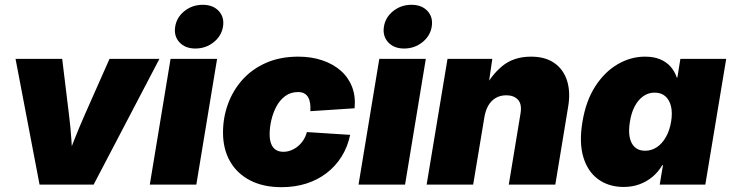

<svg xmlns="http://www.w3.org/2000/svg" viewBox="-20 -777 3078 808"><path d="M146.5 0 45.4 -529.3H241.7L270 -296.9Q276.9 -243.2 280.5 -188Q284.2 -132.8 287.6 -73.7H248Q270.5 -132.8 292.2 -187.7Q314 -242.7 337.9 -296.9L440.9 -529.3H650.9L374 0Z M610.4 0 697.8 -529.3H893.6L806.2 0ZM802.2 -572.8Q759.3 -572.8 735.1 -599.1Q710.9 -625.5 717.3 -665Q723.6 -704.6 756.6 -730.7Q789.6 -756.8 833 -756.8Q876.5 -756.8 900.6 -730.7Q924.8 -704.6 918.5 -665Q912.1 -625.5 878.9 -599.1Q845.7 -572.8 802.2 -572.8Z M1164.6 10.7Q1087.9 10.7 1032.7 -17.8Q977.5 -46.4 948 -98.1Q918.5 -149.9 918.5 -219.2Q918.5 -282.2 939.5 -339.6Q960.4 -397 1000.7 -441.9Q1041 -486.8 1100.1 -512.7Q1159.2 -538.6 1235.4 -538.6Q1290.5 -538.6 1336.2 -523.2Q1381.8 -507.8 1414.1 -479.5Q1446.3 -451.2 1461.7 -411.1Q1477.1 -371.1 1472.2 -321.3L1286.1 -309.1Q1287.1 -326.7 1285.2 -341.3Q1283.2 -356 1277.3 -366.7Q1271.5 -377.4 1261 -383.5Q1250.5 -389.6 1234.4 -389.6Q1203.1 -389.6 1180.4 -372.8Q1157.7 -356 1143.3 -329.1Q1128.9 -302.2 1121.8 -271.2Q1114.7 -240.2 1114.7 -212.4Q1114.7 -188.5 1121.1 -171.9Q1127.4 -155.3 1140.4 -146.7Q1153.3 -138.2 1172.4 -138.2Q1189 -138.2 1204.6 -144.3Q1220.2 -150.4 1233.6 -161.4Q1247.1 -172.4 1256.8 -187.5Q1266.6 -202.6 1271.5 -221.2L1453.6 -209.5Q1442.9 -158.7 1417.7 -118.4Q1392.6 -78.1 1355 -49.1Q1317.4 -20 1269.3 -4.6Q1221.2 10.7 1164.6 10.7Z M1488.8 0 1576.2 -529.3H1772L1684.6 0ZM1680.7 -572.8Q1637.7 -572.8 1613.5 -599.1Q1589.4 -625.5 1595.7 -665Q1602.1 -704.6 1635 -730.7Q1668 -756.8 1711.4 -756.8Q1754.9 -756.8 1779.1 -730.7Q1803.2 -704.6 1796.9 -665Q1790.5 -625.5 1757.3 -599.1Q1724.1 -572.8 1680.7 -572.8Z M2018.1 -281.7 1971.2 0H1775.4L1863.3 -529.3H2051.8L2031.2 -388.2L2013.2 -394Q2045.4 -459 2093.5 -498.8Q2141.6 -538.6 2214.8 -538.6Q2274.9 -538.6 2313.2 -511.5Q2351.6 -484.4 2366.5 -437Q2381.3 -389.6 2371.1 -328.6L2316.9 0H2121.1L2170.4 -298.8Q2177.2 -338.4 2159.9 -357.2Q2142.6 -376 2110.8 -376Q2085 -376 2065.7 -364.5Q2046.4 -353 2034.4 -331.8Q2022.5 -310.5 2018.1 -281.7Z M2605 9.8Q2542 9.8 2497.6 -22.5Q2453.1 -54.7 2434.8 -116Q2416.5 -177.2 2431.2 -264.6Q2445.8 -353 2485.4 -414.1Q2524.9 -475.1 2579.6 -506.8Q2634.3 -538.6 2694.3 -538.6Q2731 -538.6 2757.6 -527.6Q2784.2 -516.6 2801.8 -496.8Q2819.3 -477.1 2828.1 -450.7H2830.6L2843.3 -529.3H3036.1L2948.2 0H2756.3L2770 -82H2767.1Q2751 -54.2 2726.8 -33.7Q2702.6 -13.2 2671.9 -1.7Q2641.1 9.8 2605 9.8ZM2694.8 -142.6Q2721.7 -142.6 2744.1 -157.5Q2766.6 -172.4 2782.2 -200Q2797.9 -227.5 2804.2 -264.6Q2810.5 -302.7 2803.7 -330.1Q2796.9 -357.4 2779.5 -372.3Q2762.2 -387.2 2734.9 -387.2Q2708.5 -387.2 2687.3 -372.3Q2666 -357.4 2651.4 -330.1Q2636.7 -302.7 2630.9 -264.6Q2624.5 -227.1 2629.9 -199.7Q2635.3 -172.4 2651.6 -157.5Q2668 -142.6 2694.8 -142.6Z"/></svg>

Font: Inter 24pt Black
Style: Italic
Weight: 900
Italic angle: -9.3988°
Designer: Rasmus Andersson
Foundry: rsms
Version: Version 4.001;git-66647c0bb